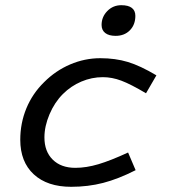

<svg xmlns="http://www.w3.org/2000/svg" viewBox="-20 -704 654 739"><path d="M376 -407Q333 -407 293 -390Q253 -373 222 -342Q190 -310 170.5 -264Q151 -218 151 -175Q151 -121 183 -89.5Q215 -58 270 -58Q312 -58 359 -72Q406 -86 473 -117L502 -49Q435 -15 377 0Q319 15 254 15Q162 15 110 -33Q58 -81 58 -166Q58 -230 81.5 -287Q105 -344 150 -388Q194 -432 250 -456Q306 -480 366 -480Q424 -480 472 -465.5Q520 -451 582 -414L542 -345Q483 -380 447 -393.5Q411 -407 376 -407ZM501 -643Q501 -609 480 -587.5Q459 -566 425 -566Q399 -566 385 -577Q371 -588 371 -608Q371 -639 393 -661.5Q415 -684 447 -684Q474 -684 487.5 -673.5Q501 -663 501 -643Z"/></svg>

Font: Intel One Mono
Style: Italic
Weight: 400
Italic angle: -16°
Monospace: yes
Designer: Fred Shallcrass
Foundry: Frere-Jones Type LLC
Version: Version 1.400;hotconv 1.1.0;makeotfexe 2.6.0;FJTRelease1.4